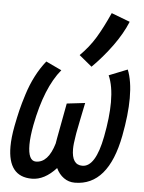

<svg xmlns="http://www.w3.org/2000/svg" viewBox="-53 -786 625 835"><g transform="rotate(5 259.0 -368.5)"><path d="M277.8 -548.8Q317.4 -587.9 344.5 -632.6Q371.6 -677.2 400.9 -742.7L481.9 -711.9Q460.4 -659.2 420.4 -604.2Q380.4 -549.3 333.5 -502.9ZM240.2 -334 319.8 -343.3Q314.5 -318.8 304.7 -269.8Q294.9 -220.7 293 -210.4Q292 -201.7 291 -197.8Q284.7 -161.1 284.7 -139.2Q284.7 -70.3 331.1 -70.3Q388.7 -70.3 414.6 -205.1Q431.2 -291 431.2 -356Q431.2 -427.2 411.1 -472.2L491.7 -504.4Q511.2 -456.1 511.2 -380.9Q511.2 -309.1 493.2 -215.3Q450.7 5.9 304.7 5.9Q277.8 5.9 256.6 -9.3Q235.4 -24.4 223.1 -50.8Q172.4 4.9 117.2 4.9Q12.7 4.9 12.7 -126.5Q12.7 -165.5 22.5 -216.8Q30.3 -256.8 37.4 -286.1Q44.4 -315.4 57.9 -357.9Q71.3 -400.4 90.8 -438.5Q110.4 -476.6 135.7 -508.3L204.1 -476.1Q136.2 -394.5 104 -228.5Q94.2 -176.3 94.2 -142.1Q94.2 -70.8 128.4 -70.8Q182.1 -70.8 207.5 -156.7Q208.5 -163.1 211.4 -179.7Q237.3 -317.9 240.2 -334Z"/></g></svg>

Font: Fantasque Sans Mono
Style: Italic
Weight: 400
Italic angle: -11°
Monospace: yes
Designer: Jany Belluz
Version: Version 1.8.0 ; ttfautohint (v1.8.2)